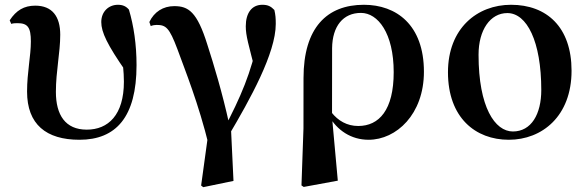

<svg xmlns="http://www.w3.org/2000/svg" viewBox="-20 -572 2466 808"><path d="M314.5 16.2C468 16.2 554.6 -79.3 554.6 -297.8C554.6 -384.6 542.8 -463.5 522.6 -531.4C511.2 -545 497.3 -551.9 476.3 -551.9C438 -551.9 406.2 -524 406.2 -479.1C406.2 -436.7 431.3 -383.8 509.9 -270.9L507.8 -361.2L488.4 -362.1C496.2 -318.4 501.4 -268.8 501.4 -228.2C501.4 -88.2 435.4 -26.4 345.1 -26.4C254.8 -26.4 215.2 -88.4 215.2 -185.4C215.2 -272.4 233.5 -350.4 233.5 -425.8C233.5 -502.9 199.6 -548.2 128.5 -548.2C81.1 -548.2 48.4 -528.6 20.8 -486.5L27.3 -471.5C35.3 -474.2 44.1 -474.5 53.7 -474.5C96.9 -474.5 109.9 -456.5 109.9 -397.3C109.9 -336.4 93.9 -267 93.9 -186.6C93.9 -48.8 174.1 16.2 314.5 16.2Z M826.4 208.9 835.4 215.7 962.6 189.3 951.3 -47.4 944.6 -49.8C915.5 -182.4 879 -302.3 852.8 -383.5C809.4 -523.4 772.4 -546.2 713.3 -546.2C666.5 -546.2 628.9 -522.2 608.5 -479.4L614.3 -462.3C623.1 -465.8 631.4 -467.1 639.1 -467.1C678.2 -467.1 692.4 -455.9 726.5 -365.4C758.8 -276.1 815.4 -138 859.8 44.3L860.7 -41ZM941.2 0.1C1032.4 -153.9 1140.5 -348.1 1140.5 -471.2C1140.5 -495.2 1139.5 -509.4 1134.6 -530C1120.3 -545 1107.7 -551.9 1084 -551.9C1040.2 -551.9 1014.3 -518.1 1014.3 -461.3C1014.3 -421.3 1025.3 -387 1058.5 -257.3L1066 -407.8C1037.7 -268 993.7 -164.3 920.8 -26.4Z M1248.7 208.4 1258.2 214.7 1401.6 188.3 1377.7 -74.4 1377.3 -86.8 1377.6 -369.3C1378.6 -461.6 1423.8 -517.7 1499 -517.7C1570.4 -517.7 1636.8 -432.4 1636.8 -268.3C1636.8 -109.2 1575.4 -41.8 1487.5 -41.8C1440.1 -41.8 1402.7 -64.1 1375.4 -98.6L1359.5 -84.8H1363.9C1398.2 -24.1 1457.2 16.2 1531 16.2C1648.2 16.2 1764 -91.1 1764 -270C1764 -467.7 1647.6 -551.9 1511.5 -551.9C1356 -551.9 1257.3 -455.7 1257.3 -243.1L1257.1 -31.5Z M2121.2 16.2C2261.1 16.2 2385.3 -82.9 2385.3 -274.3C2385.3 -458 2280.8 -551.9 2130.6 -551.9C1988.5 -551.9 1865.2 -453.2 1865.2 -267.9C1865.2 -76.5 1981.1 16.2 2121.2 16.2ZM2138.4 -18.7C2062.8 -18.7 1993.9 -120.9 1993.9 -341.7C1993.9 -445.8 2043 -517 2115.1 -517C2197.1 -517 2257.9 -398.2 2257.9 -193.3C2257.9 -91.6 2215.9 -18.7 2138.4 -18.7Z"/></svg>

Font: Source Han Serif TW VF
Style: Regular
Weight: 250
Designer: Ryoko NISHIZUKA 西塚涼子 (kana & ideographs); Frank Grießhammer (Latin, Greek & Cyrillic); Wenlong ZHANG 张文龙 (bopomofo); San
Foundry: Adobe
Version: Version 2.002;hotconv 1.1.0;makeotfexe 2.6.0